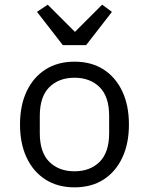

<svg xmlns="http://www.w3.org/2000/svg" viewBox="-20 -793 640 825"><path d="M300 12Q228 12 175.5 -21.5Q123 -55 94.5 -115.5Q66 -176 66 -258Q66 -340 94.5 -400.5Q123 -461 175.5 -494.5Q228 -528 300 -528Q373 -528 425 -494.5Q477 -461 505.5 -400.5Q534 -340 534 -258Q534 -176 505.5 -115.5Q477 -55 425 -21.5Q373 12 300 12ZM300 -57Q367 -57 408 -97.5Q449 -138 449 -221V-295Q449 -378 408 -418.5Q367 -459 300 -459Q233 -459 192 -418.5Q151 -378 151 -295V-221Q151 -138 192 -97.5Q233 -57 300 -57ZM250 -599 139 -742 185 -773 302 -656 419 -773 461 -742 350 -599Z"/></svg>

Font: Lilex Nerd Font
Style: Regular
Weight: 400
Designer: Mike Abbink, Paul van der Laan, Pieter van Rosmalen, Mikhael Khrustik
Foundry: Mikhael Khrustik
Version: Version 2.400; ttfautohint (v1.8.4.7-5d5b);Nerd Fonts 3.3.0